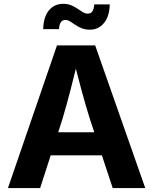

<svg xmlns="http://www.w3.org/2000/svg" viewBox="-20 -959 781 979"><path d="M20.5 0 270.5 -727.5H465.3L720.7 0H554.7L438.5 -351.6Q417 -419.9 395.5 -499.5Q374 -579.1 349.6 -674.3H383.3Q359.9 -579.1 339.1 -498.8Q318.4 -418.5 298.3 -351.6L184.6 0ZM177.2 -167V-284.7H564V-167ZM438.5 -807.6Q415 -807.6 396.7 -814.9Q378.4 -822.3 363.8 -832.5Q349.1 -842.8 336.7 -850.1Q324.2 -857.4 312.5 -857.4Q297.4 -857.4 289.6 -844.5Q281.7 -831.5 280.8 -810.5H200.2Q201.7 -872.1 229.2 -905.8Q256.8 -939.5 301.8 -939.5Q325.2 -939.5 343.3 -931.9Q361.3 -924.3 375.7 -914.3Q390.1 -904.3 402.3 -897Q414.6 -889.6 427.2 -889.6Q443.8 -889.6 451.4 -901.6Q459 -913.6 460.4 -936.5H539.6Q538.1 -875 510 -841.3Q481.9 -807.6 438.5 -807.6Z"/></svg>

Font: Inter 17pt
Style: Bold
Weight: 700
Version: Version 4.001;git-66647c0bb